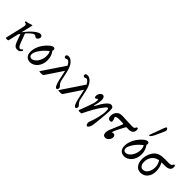

<svg xmlns="http://www.w3.org/2000/svg" viewBox="150 -1872 3042 3042"><g transform="rotate(45 1671.0 -351.0)"><path d="M36.1 13.2Q22 13.2 15.1 10.3Q8.3 7.3 9.8 2L78.1 -293Q86.9 -327.6 86.9 -341.8Q86.9 -378.9 51.8 -378.9Q47.4 -378.9 46.1 -385.3Q44.9 -391.6 46.9 -397.7Q48.8 -403.8 53.2 -403.8Q85.4 -403.8 146 -426.8Q157.7 -431.2 162.1 -431.2Q168 -431.2 168 -424.8Q168 -423.8 166 -412.1L123 -231Q191.4 -321.8 253.9 -373.3Q316.4 -424.8 353 -424.8Q396 -424.8 396 -386.2Q396 -361.8 379.9 -344.5Q363.8 -327.1 349.1 -327.1Q340.8 -327.1 324.2 -338.9Q310.5 -351.1 293.9 -351.1Q286.6 -351.1 272.5 -343.8Q258.3 -336.4 231.4 -313.5Q204.6 -290.5 174.8 -255.9L236.8 -90.8Q261.7 -27.8 291 -27.8Q308.6 -27.8 327.1 -51.8Q330.1 -54.2 335 -53Q339.8 -51.8 343.5 -46.4Q347.2 -41 344.2 -35.2Q330.6 -9.8 312.5 1.7Q294.4 13.2 267.1 13.2Q237.8 13.2 215.3 -5.4Q192.9 -23.9 174.8 -74.2L129.9 -200.2Q126 -195.8 118.2 -185.3Q110.4 -174.8 108.9 -172.9L67.9 2Q66.4 13.2 36.1 13.2Z M556.6 11.2Q501 11.2 470.5 -20.8Q439.9 -52.7 439.9 -113.8Q439.9 -179.2 474.6 -252Q506.8 -317.4 561.3 -371.1Q615.7 -424.8 649.9 -424.8Q664.6 -424.8 673.1 -416.3Q681.6 -407.7 681.6 -392.1Q681.6 -380.4 675.8 -370.1Q729 -300.3 729 -206.1Q729 -159.2 713.9 -117.9Q698.7 -76.7 674.3 -48.8Q649.9 -21 618.9 -4.9Q587.9 11.2 556.6 11.2ZM481 -97.2Q481 -73.2 493.9 -59.1Q506.8 -44.9 527.8 -44.9Q564 -44.9 597.2 -74.5Q630.4 -104 650.1 -151.9Q669.9 -199.7 669.9 -251Q669.9 -303.2 647.9 -335.9Q638.2 -326.2 625 -315.9Q564 -266.1 522.5 -202.6Q481 -139.2 481 -97.2Z M760.3 3.9 1012.2 -372.1Q978 -440.9 941.4 -440.9Q934.1 -440.9 925.3 -435.1Q916.5 -429.2 904.3 -429.2Q892.6 -429.2 885.5 -437.5Q878.4 -445.8 878.4 -459Q878.4 -473.6 890.1 -481.9Q901.9 -490.2 921.4 -490.2Q968.3 -490.2 1011.7 -440.2Q1055.2 -390.1 1077.6 -286.1L1108.4 -142.1Q1117.7 -95.2 1146.5 -67.9Q1171.4 -45.9 1171.4 -24.9Q1171.4 -9.8 1164.6 0.7Q1157.7 11.2 1147.5 11.2Q1127 11.2 1110.1 -22.7Q1093.3 -56.6 1081.5 -109.9L1042.5 -287.1L847.7 4.9Q842.3 12.2 801.3 12.2Q760.3 12.2 760.3 3.9Z M1185.1 3.9 1437 -372.1Q1402.8 -440.9 1366.2 -440.9Q1358.9 -440.9 1350.1 -435.1Q1341.3 -429.2 1329.1 -429.2Q1317.4 -429.2 1310.3 -437.5Q1303.2 -445.8 1303.2 -459Q1303.2 -473.6 1314.9 -481.9Q1326.7 -490.2 1346.2 -490.2Q1393.1 -490.2 1436.5 -440.2Q1480 -390.1 1502.4 -286.1L1533.2 -142.1Q1542.5 -95.2 1571.3 -67.9Q1596.2 -45.9 1596.2 -24.9Q1596.2 -9.8 1589.4 0.7Q1582.5 11.2 1572.3 11.2Q1551.8 11.2 1534.9 -22.7Q1518.1 -56.6 1506.3 -109.9L1467.3 -287.1L1272.5 4.9Q1267.1 12.2 1226.1 12.2Q1185.1 12.2 1185.1 3.9Z M1908.2 88.9Q1897.5 88.9 1888.7 72.5Q1879.9 56.2 1879.9 36.1Q1879.9 20.5 1894 -14.2Q1913.1 -62 1934.1 -146.5Q1955.1 -231 1955.1 -297.9Q1955.1 -329.1 1949.7 -339.6Q1944.3 -350.1 1932.1 -350.1Q1916 -350.1 1860.8 -272.9Q1783.2 -161.1 1706.1 2.9Q1701.2 11.2 1666 11.2Q1637.2 11.2 1637.2 1Q1637.2 -2 1638.2 -3.9L1689.9 -141.1Q1716.3 -211.4 1726.1 -247.3Q1735.8 -283.2 1735.8 -308.1Q1735.8 -338.9 1725.1 -338.9Q1718.3 -338.9 1710.4 -328.4Q1702.6 -317.9 1691.9 -317.9Q1668 -317.9 1668 -350.1Q1668 -384.8 1688.7 -412.8Q1709.5 -440.9 1735.8 -440.9Q1756.3 -440.9 1769.3 -421.6Q1782.2 -402.3 1782.2 -366.2Q1782.2 -327.6 1755.9 -221.2L1765.1 -219.2Q1809.6 -308.1 1860.8 -372.1Q1905.8 -424.8 1939.9 -424.8Q1963.4 -424.8 1980 -408.2Q1992.2 -394.5 1992.2 -342.8Q1992.2 -288.6 1977.3 -142.1Q1962.4 4.4 1957 22Q1936 88.9 1908.2 88.9Z M2242.7 14.2Q2186.5 14.2 2186.5 -49.8Q2186.5 -84 2199.7 -116.2L2285.6 -324.2Q2295.4 -345.7 2281.7 -347.2Q2207 -350.1 2194.8 -350.1Q2162.1 -350.1 2139.9 -342.8Q2117.7 -335.4 2117.7 -323.2Q2117.7 -316.4 2123.5 -307.1Q2129.4 -298.8 2134 -282.7Q2138.7 -266.6 2138.7 -253.9Q2138.7 -239.7 2130.4 -233.9Q2122.1 -228 2103.5 -228Q2081.5 -228 2068.6 -245.1Q2055.7 -262.2 2055.7 -293.9Q2055.7 -335 2075 -366.9Q2094.2 -398.9 2127.4 -415Q2149.4 -424.8 2191.4 -424.8Q2218.3 -424.8 2302.7 -419.9Q2373.5 -416 2414.6 -416Q2460.9 -416 2467.8 -436Q2471.2 -446.8 2477.8 -453.4Q2484.4 -460 2489.7 -460Q2500.5 -460 2505.1 -451.9Q2509.8 -443.8 2509.8 -423.8Q2509.8 -340.8 2405.8 -340.8Q2398.9 -340.8 2388.7 -341.8Q2378.4 -342.8 2372.6 -342.8Q2359.9 -342.8 2353.5 -332L2325.7 -280.8Q2270.5 -180.7 2253.4 -122.1Q2266.6 -127.9 2290.5 -127.9Q2306.2 -127.9 2316.9 -115.2Q2327.6 -102.5 2327.6 -83Q2327.6 -46.9 2301.3 -16.4Q2274.9 14.2 2242.7 14.2Z M2710.4 -502Q2705.1 -502 2705.1 -509.8Q2705.1 -513.2 2707 -519L2792.5 -752.9Q2806.2 -791 2820.3 -791Q2830.6 -791 2838.9 -777.3Q2847.2 -763.7 2847.2 -751Q2847.2 -741.2 2821.3 -684.1L2769 -570.8Q2735.8 -502 2710.4 -502ZM2664.1 11.2Q2608.4 11.2 2577.9 -20.8Q2547.4 -52.7 2547.4 -113.8Q2547.4 -179.2 2582 -252Q2614.3 -317.4 2668.7 -371.1Q2723.1 -424.8 2757.3 -424.8Q2772 -424.8 2780.5 -416.3Q2789.1 -407.7 2789.1 -392.1Q2789.1 -380.4 2783.2 -370.1Q2836.4 -300.3 2836.4 -206.1Q2836.4 -159.2 2821.3 -117.9Q2806.2 -76.7 2781.7 -48.8Q2757.3 -21 2726.3 -4.9Q2695.3 11.2 2664.1 11.2ZM2588.4 -97.2Q2588.4 -73.2 2601.3 -59.1Q2614.3 -44.9 2635.3 -44.9Q2671.4 -44.9 2704.6 -74.5Q2737.8 -104 2757.6 -151.9Q2777.3 -199.7 2777.3 -251Q2777.3 -303.2 2755.4 -335.9Q2745.6 -326.2 2732.4 -315.9Q2671.4 -266.1 2629.9 -202.6Q2588.4 -139.2 2588.4 -97.2Z M3024.9 11.2Q2965.3 11.2 2928.7 -35.6Q2892.1 -82.5 2892.1 -158.2Q2892.1 -221.2 2917 -280.8Q2930.7 -313.5 2947.5 -336.9Q2964.4 -360.4 2989.5 -378.9Q3014.6 -397.5 3051 -406.7Q3087.4 -416 3135.7 -416H3243.7Q3291 -416 3298.8 -436Q3303.2 -446.8 3309.6 -453.4Q3315.9 -460 3321.8 -460Q3332.5 -460 3337.2 -451.7Q3341.8 -443.4 3341.8 -423.8Q3341.8 -340.8 3219.7 -340.8H3147Q3166.5 -311 3178.2 -269.3Q3189.9 -227.5 3189.9 -184.1Q3189.9 -99.1 3146.2 -43.9Q3102.5 11.2 3024.9 11.2ZM2946.8 -150.9Q2946.8 -104 2966.6 -76.9Q2986.3 -49.8 3019 -49.8Q3070.3 -49.8 3102.5 -97.2Q3134.8 -144.5 3134.8 -217.8Q3134.8 -282.7 3097.7 -337.9Q3027.3 -326.7 2987.1 -275.6Q2946.8 -224.6 2946.8 -150.9Z"/></g></svg>

Font: Junicode SmCond
Style: Italic
Weight: 400
Width: 4
Italic angle: -11°
Designer: Peter S. Baker
Version: Version 2.206